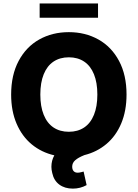

<svg xmlns="http://www.w3.org/2000/svg" viewBox="-20 -904 802 1118"><path d="M471.7 -1Q436 13.2 418.2 28.8Q400.4 44.4 400.4 66.4Q400.4 83 408.7 92.3Q417 101.6 432.6 101.6Q441.4 101.6 454.8 98.1Q468.3 94.7 466.8 94.7L484.4 173.8Q447.3 194.3 404.3 194.3Q356.9 194.3 325.2 170.7Q293.5 147 284.2 103.5Q279.3 84 279.3 67.4Q279.3 30.8 296.4 0.5Q221.7 -16.6 165 -63.2Q108.4 -109.9 76.7 -183.6Q44.9 -257.3 44.9 -353.5Q44.9 -467.3 88.6 -549.3Q132.3 -631.3 208.5 -674.1Q284.7 -716.8 380.9 -716.8Q476.6 -716.8 553 -674.1Q629.4 -631.3 673.1 -549.3Q716.8 -467.3 716.8 -353.5Q716.8 -258.8 686 -185.5Q655.3 -112.3 599.9 -65.7Q544.4 -19 471.7 -1ZM380.9 -570.3Q329.1 -570.3 291.7 -545.4Q254.4 -520.5 234.6 -471.7Q214.8 -422.9 214.8 -353.5Q214.8 -284.2 234.6 -235.4Q254.4 -186.5 291.7 -161.6Q329.1 -136.7 380.9 -136.7Q432.6 -136.7 470 -161.6Q507.3 -186.5 527.1 -235.4Q546.9 -284.2 546.9 -353.5Q546.9 -422.9 527.1 -471.7Q507.3 -520.5 470 -545.4Q432.6 -570.3 380.9 -570.3ZM550.8 -800.8H210.9V-883.8H550.8Z"/></svg>

Font: Pretendard ExtraBold
Style: Regular
Weight: 800
Designer: Base glyphs from Inter by Rasmus Andersson; Hangeul glyphs from Noto Sans CJK(Source Han Sans) by Jang Soo-young and Kan
Foundry: Kil Hyung-jin
Version: Version 1.309